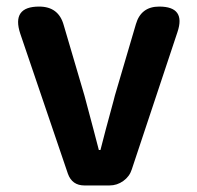

<svg xmlns="http://www.w3.org/2000/svg" viewBox="-20 -567 602 587"><path d="M238.3 0Q200.2 0 187.5 -36.1L42 -463.9Q14.6 -546.9 99.6 -546.9Q159.2 -546.9 174.8 -490.2L238.3 -274.4Q247.1 -241.2 265.6 -171.9Q276.4 -129.9 282.2 -108.4H287.1Q299.8 -159.2 327.1 -258.8Q330.1 -269.5 331.1 -274.4L395.5 -493.2Q411.1 -546.9 466.8 -546.9Q548.8 -546.9 522.5 -468.8L382.8 -48.8Q376 -27.3 356.9 -13.7Q337.9 0 314.5 0H283.2Z"/></svg>

Font: Bpmf GenSen Rounded B
Style: B
Weight: 700
Foundry: But Ko
Version: Version 1.320